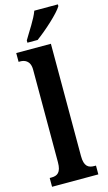

<svg xmlns="http://www.w3.org/2000/svg" viewBox="-143 -1006 591 1054"><g transform="rotate(-15 152.0 -479.5)"><path d="M88 -812V-799H146C201 -839 284 -914 304 -949V-959H170C154 -914 114 -857 88 -812ZM14 0H277V-50H268C234 -50 211 -63 211 -122V-760H14V-710H24C44 -710 80 -702 80 -648V-122C80 -63 57 -50 24 -50H14Z"/></g></svg>

Font: Noto Serif Khmer ExtraCondensed
Style: Bold
Weight: 700
Width: 2
Designer: Danh Hong and the Monotype Design Team
Foundry: Monotype Imaging Inc.
Version: Version 2.004